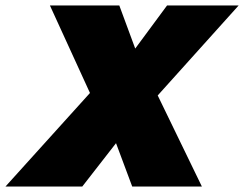

<svg xmlns="http://www.w3.org/2000/svg" viewBox="-82 -680 890 700"><path d="M-62 0 246 -341 100 -660H353L411 -503L527 -660H788L493 -332L654 0H400L341 -158L218 0Z"/></svg>

Font: Work Sans Black
Style: Italic
Weight: 900
Italic angle: -13°
Designer: Wei Huang
Foundry: Wei Huang
Version: Version 2.009; ttfautohint (v1.8.3)